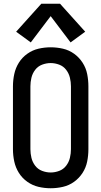

<svg xmlns="http://www.w3.org/2000/svg" viewBox="-20 -995 540 1023"><path d="M144 -769 250 -909 356 -769 434 -826 300 -975H200L66 -826ZM250 8Q283 8 315.5 0.5Q348 -7 375 -26.5Q402 -46 420 -74Q438 -102 444.5 -134.5Q451 -167 451 -200V-535Q451 -568 444.5 -600.5Q438 -633 420 -661Q402 -689 375 -708.5Q348 -728 315.5 -735.5Q283 -743 250 -743Q217 -743 185 -735.5Q153 -728 125.5 -708.5Q98 -689 80.5 -661Q63 -633 56 -600.5Q49 -568 49 -535V-200Q49 -167 56 -134.5Q63 -102 80.5 -74Q98 -46 125.5 -26.5Q153 -7 185 0.5Q217 8 250 8ZM250 -76Q227 -76 204.5 -84.5Q182 -93 167.5 -112Q153 -131 147.5 -154Q142 -177 142 -200V-535Q142 -558 147.5 -581Q153 -604 167.5 -623Q182 -642 204.5 -650.5Q227 -659 250 -659Q273 -659 295.5 -650.5Q318 -642 332.5 -623Q347 -604 352.5 -581Q358 -558 358 -535V-200Q358 -177 352.5 -154Q347 -131 332.5 -112Q318 -93 295.5 -84.5Q273 -76 250 -76Z"/></svg>

Font: Iosevka SS08 Medium
Style: Regular
Weight: 500
Monospace: yes
Designer: Belleve Invis
Foundry: Belleve Invis
Version: Version 3.4.3; ttfautohint (v1.8.3)